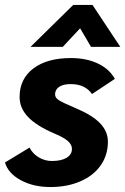

<svg xmlns="http://www.w3.org/2000/svg" viewBox="-24 -744 505 774"><path d="M-4 -89 95 -149Q108 -124 132.5 -109.5Q157 -95 185 -95Q223 -95 244.5 -108Q266 -121 266 -144Q266 -161 249.5 -175.5Q233 -190 197 -205Q124 -236 89.5 -272Q55 -308 55 -353Q55 -426 110.5 -468Q166 -510 262 -510Q324 -510 370.5 -488Q417 -466 439 -426L347 -365Q319 -405 261 -405Q231 -405 214.5 -394Q198 -383 198 -363Q198 -350 213.5 -340Q229 -330 281 -308Q348 -280 379.5 -247Q411 -214 411 -173Q411 -119 382 -77.5Q353 -36 300 -13Q247 10 179 10Q111 10 60 -17.5Q9 -45 -4 -89ZM271 -724H349L461 -555H343L299 -630L229 -555H99Z"/></svg>

Font: Sarabun ExtraBold
Style: Italic
Weight: 800
Italic angle: -10°
Designer: Suppakit Chalermlarp | Katatrad Co.,Ltd.
Foundry: Cadson Demak Co.,Ltd.
Version: Version 1.000; ttfautohint (v1.6)